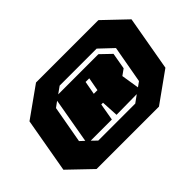

<svg xmlns="http://www.w3.org/2000/svg" viewBox="-149 -1128 1706 1706"><g transform="rotate(-45 704.5 -275.0)"><path d="M249 187 36 -17 127 -534 412 -737H1196L1409 -534L1318 -17L1033 187ZM1022 -66 1068 -99 1131 -451 1006 -569H541L477 -523H982L1079 -430L1052 -276L995 -235ZM355 -61 430 -490 377 -451 314 -99ZM704 -303H750L773 -429H727ZM438 19H903L972 -31L715 -28L706 -189H684L656 -28H390Z"/></g></svg>

Font: Tomorrow Black
Style: Italic
Weight: 900
Italic angle: -10°
Designer: Tony de Marco, Monica Rizzolli
Foundry: Just in Type
Version: Version 2.002